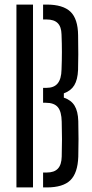

<svg xmlns="http://www.w3.org/2000/svg" viewBox="-20 -820 404 840"><path d="M51.9 0V-800H124.4V0ZM168.5 0V-65.2H184.2Q217.3 -65.2 233.2 -82.2Q249.2 -99.1 250 -135Q251.2 -175.5 251.2 -211.2Q251.2 -246.8 250 -287Q249.2 -332.1 232.9 -351.3Q216.7 -370.4 180.6 -370.4H168.5V-435.6H183Q216.5 -435.6 232.4 -455.2Q248.4 -474.8 249.2 -515.5Q250.8 -556.2 250.8 -592.5Q250.8 -628.8 249.2 -669Q248.4 -703.1 232.4 -718.9Q216.5 -734.8 183.8 -734.8H168.5V-800H183.8Q255.3 -800 288.1 -768.9Q320.9 -737.7 321.7 -665.8Q322.5 -618.4 322.5 -582.8Q322.5 -547.1 321.5 -513.8Q319.7 -471.3 305 -447Q290.3 -422.7 259.3 -411.6V-392.8Q291.4 -382.2 306.3 -357.6Q321.3 -333 322.5 -290Q323.5 -248.1 323.5 -212.2Q323.5 -176.3 322.5 -134.2Q320 -62.8 287.8 -31.4Q255.7 0 184.2 0Z"/></svg>

Font: Big Shoulders Stencil Display SC Thin
Style: Regular
Weight: 100
Designer: Patric King
Foundry: XO Type Co
Version: Version 2.001